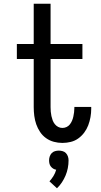

<svg xmlns="http://www.w3.org/2000/svg" viewBox="-20 -755 540 1025"><path d="M313 8Q290 8 267.5 2Q245 -4 226 -17.5Q207 -31 194 -50.5Q181 -70 173.5 -91.5Q166 -113 163 -136.5Q160 -160 160 -183V-440H70V-520H160V-735H250V-520H420V-440H250V-183Q250 -171 251 -159Q252 -147 254.5 -135.5Q257 -124 261 -113Q265 -102 272.5 -92.5Q280 -83 290.5 -77.5Q301 -72 313 -72Q325 -72 335.5 -77Q346 -82 353 -91Q360 -100 364.5 -110.5Q369 -121 371.5 -132.5Q374 -144 375.5 -155.5Q377 -167 377 -178V-184H467V-174Q467 -152 463 -129.5Q459 -107 451 -86Q443 -65 429.5 -47Q416 -29 398 -16Q380 -3 358 2.5Q336 8 313 8ZM284 250 244 213Q256 200 265.5 184.5Q275 169 280 151Q272 150 264.5 145.5Q257 141 251.5 134Q246 127 244 118.5Q242 110 242 101Q242 90 245.5 80Q249 70 256 62.5Q263 55 273.5 52Q284 49 294 49Q304 49 314.5 52Q325 55 332 62.5Q339 70 342.5 80Q346 90 346 101Q346 122 342 142.5Q338 163 330 182Q322 201 310.5 218.5Q299 236 284 250Z"/></svg>

Font: Iosevka Fixed Medium
Style: Regular
Weight: 500
Monospace: yes
Designer: Belleve Invis
Foundry: Belleve Invis
Version: Version 32.3.0